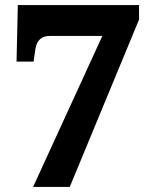

<svg xmlns="http://www.w3.org/2000/svg" viewBox="-20 -734 604 754"><path d="M110 0 382 -593H177Q151 -593 137 -580Q123 -567 119 -542L112 -492H45L50 -714H526V-657L254 0Z"/></svg>

Font: Noto Serif Thai ExtraBold
Style: Regular
Weight: 800
Version: Version 2.001